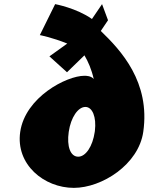

<svg xmlns="http://www.w3.org/2000/svg" viewBox="-20 -895 719 930"><path d="M77.9 -256C55.1 -98 193.8 15 337.6 15C473.6 15 651.1 -98 673.9 -256C708.8 -498 565.8 -651 468.2 -745L503.2 -797L474.3 -875L425.4 -803C350.6 -856 247.1 -875 247.1 -875L173 -725C173 -725 231.4 -714 305.8 -684L219.4 -622L304.5 -545L389 -627C406.8 -597 423.5 -559 434.1 -512C421.2 -528 396.4 -528 389 -528C302.1 -528 102.1 -424 77.9 -256ZM312.9 -256C323.1 -327 358.3 -377 393.6 -377C427.3 -377 447.8 -329 439.6 -261L438.9 -256C428.8 -186 395.2 -136 358.9 -136C320.9 -136 302.8 -186 312.9 -256Z"/></svg>

Font: Blink
Style: WideObl
Weight: 400
Designer: Mew Too
Foundry: Cannot Into Space Fonts
Version: Version 001.000